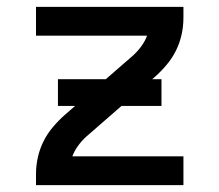

<svg xmlns="http://www.w3.org/2000/svg" viewBox="-20 -540 640 560"><path d="M85 0V-33Q85 -57 90.5 -81.5Q96 -106 107 -128Q118 -150 134 -169Q150 -188 168 -204L369 -379Q382 -391 392.5 -405.5Q403 -420 409 -436H85V-520H515V-488Q515 -463 509.5 -438.5Q504 -414 493 -392Q482 -370 466 -351Q450 -332 432 -316L231 -141Q218 -129 207.5 -114.5Q197 -100 191 -84H515V0ZM451 -231H149V-309H451Z"/></svg>

Font: Iosevka Fixed Curly Md Ex
Style: Regular
Weight: 500
Width: 7
Monospace: yes
Designer: Belleve Invis
Foundry: Belleve Invis
Version: Version 30.1.2